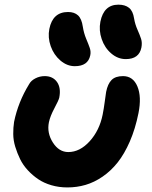

<svg xmlns="http://www.w3.org/2000/svg" viewBox="-20 -822 659 832"><path d="M524.9 -565.9Q490.7 -565.9 462.2 -590.3Q433.6 -614.7 420.7 -652.6Q407.7 -690.4 415 -728Q429.7 -801.8 493.2 -801.8Q522 -801.8 539.1 -788.1Q556.2 -774.4 561 -742.2Q565.4 -716.3 575.7 -693.4Q585.9 -670.4 591.3 -653.8Q596.7 -637.2 592.8 -616.2Q583 -565.9 524.9 -565.9ZM304.2 -535.2Q270.5 -535.2 241.7 -559.8Q212.9 -584.5 199.7 -622.1Q186.5 -659.7 193.8 -696.8Q208.5 -770 274.9 -770Q302.2 -770 318.1 -755.4Q334 -740.7 338.9 -706.1Q343.3 -678.2 353.5 -653.8Q363.8 -629.4 369.1 -613.8Q374.5 -598.1 371.1 -582Q361.3 -535.2 304.2 -535.2ZM272 -9.8Q235.4 -9.8 202.9 -19.3Q170.4 -28.8 145.8 -45.4Q121.1 -62 100.3 -84.5Q79.6 -106.9 67.1 -132.6Q54.7 -158.2 46.1 -186Q37.6 -213.9 37.4 -241.2Q37.1 -268.6 41 -293.9Q58.6 -379.9 106 -457Q114.3 -472.7 133.3 -482.4Q152.3 -492.2 173.8 -492.2Q209 -492.2 227.1 -466.6Q245.1 -440.9 236.8 -398.9Q234.4 -387.7 215.8 -353Q197.3 -318.4 191.9 -292Q182.6 -246.1 209 -204.6Q235.4 -163.1 275.9 -163.1Q326.2 -163.1 368.7 -210Q411.1 -256.8 424.8 -325.2Q429.7 -349.6 433.8 -380.6Q438 -411.6 439.9 -423.8Q446.8 -458.5 463.4 -475.3Q480 -492.2 513.2 -492.2Q556.6 -492.2 575.4 -447.5Q594.2 -402.8 580.1 -332Q566.4 -263.7 542.7 -209.2Q519 -154.8 489.7 -117.9Q460.4 -81.1 424.3 -56.4Q388.2 -31.7 350.6 -20.8Q313 -9.8 272 -9.8Z"/></svg>

Font: Shantell Sans Irregular
Style: Bold Italic
Weight: 700
Italic angle: -11.31°
Designer: Stephen Nixon, Anya Danilova, Shantell Martin
Foundry: Arrow Type
Version: Version 1.006;[9816181b4]